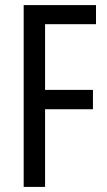

<svg xmlns="http://www.w3.org/2000/svg" viewBox="-20 -734 420 754"><path d="M157 0V-305H345V-381H157V-639H357V-714H73V0Z"/></svg>

Font: Noto Sans Ethiopic ExtCond
Style: Regular
Weight: 400
Width: 2
Designer: Monotype Design Team
Foundry: Monotype Imaging Inc.
Version: Version 2.102